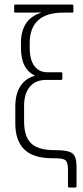

<svg xmlns="http://www.w3.org/2000/svg" viewBox="-20 -703 369 853"><path d="M287 130Q282 130 282 124V50Q282 18 271 9Q260 0 223 0H213Q128 0 88 -39Q48 -78 48 -155V-229Q48 -287 71.5 -321.5Q95 -356 135 -366V-367Q104 -382 88.5 -412.5Q73 -443 73 -493V-512Q73 -564 95 -598Q117 -632 161 -646V-648Q147 -647 132.5 -647Q118 -647 103 -647H48Q43 -647 43 -652V-677Q43 -683 48 -683H300Q306 -683 306 -677V-652Q306 -647 301 -647H262Q186 -647 149 -612.5Q112 -578 112 -512V-492Q112 -438 132.5 -410Q153 -382 190 -382H251Q254 -382 255.5 -381Q257 -380 257 -376V-354Q257 -351 255.5 -349.5Q254 -348 251 -348H185Q138 -348 112.5 -317.5Q87 -287 87 -233V-164Q87 -95 119 -65.5Q151 -36 222 -36Q263 -36 284 -30Q305 -24 312.5 -8Q320 8 320 40V124Q320 130 315 130Z"/></svg>

Font: Sofia Sans Condensed ExtraLight
Style: Regular
Weight: 250
Version: Version 4.100